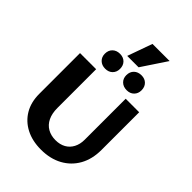

<svg xmlns="http://www.w3.org/2000/svg" viewBox="-300 -1198 1347 1347"><g transform="rotate(45 373.5 -524.0)"><path d="M366 15Q280 15 216 -18Q152 -51 116.5 -111Q81 -171 81 -254V-658H241V-274Q241 -219 259.5 -181Q278 -143 312 -123.5Q346 -104 391 -104Q435 -104 467 -122Q499 -140 516.5 -173.5Q534 -207 534 -251V-658H668V-284Q668 -193 630.5 -126Q593 -59 525 -22Q457 15 366 15ZM283 -705Q249 -705 228 -725.5Q207 -746 207 -778Q207 -812 228 -832.5Q249 -853 283 -853Q317 -853 337.5 -832.5Q358 -812 358 -778Q358 -746 337.5 -725.5Q317 -705 283 -705ZM497 -705Q462 -705 441 -725.5Q420 -746 420 -778Q420 -812 441 -832.5Q462 -853 497 -853Q530 -853 550.5 -832.5Q571 -812 571 -778Q571 -746 550.5 -725.5Q530 -705 497 -705ZM329 -878 395 -1063H565L442 -878Z"/></g></svg>

Font: Ysabeau ExtraBold
Style: Regular
Weight: 800
Designer: Christian Thalmann (Catharsis Fonts)
Version: Version 2.002